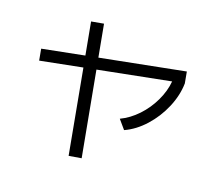

<svg xmlns="http://www.w3.org/2000/svg" viewBox="-133 -913 1204 1117"><g transform="rotate(20 469.0 -354.5)"><path d="M34.2 -489.3 289.6 -539.6 252.9 -737.3 328.1 -751 364.7 -554.2 876 -654.3 888.7 -585Q887.2 -510.7 855 -434.8Q822.8 -358.9 768.6 -298.6Q714.4 -238.3 649.4 -209L603.5 -262.7Q659.2 -289.1 705.6 -338.1Q752 -387.2 781 -448.5Q810.1 -509.8 815.4 -570.8L377.9 -484.9L473.6 29.3L397.5 42L302.7 -470.2L46.9 -419.9Z"/></g></svg>

Font: Pretendard
Style: Regular
Weight: 400
Designer: Base glyphs from Inter by Rasmus Andersson; Hangeul glyphs from Noto Sans CJK(Source Han Sans) by Jang Soo-young and Kan
Foundry: Kil Hyung-jin
Version: Version 1.309